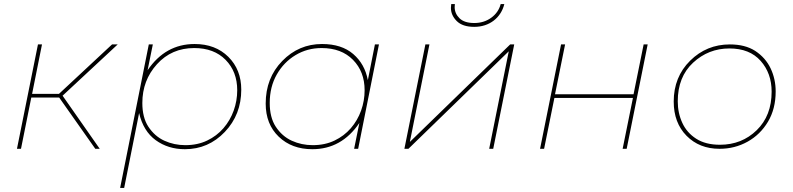

<svg xmlns="http://www.w3.org/2000/svg" viewBox="-20 -737 3927 951"><path d="M168 -517H188L139 -272H272L535 -517H563L290 -263L474 0H452L273 -254H135L84 0H64Z M595 194H575L717 -517H737L711 -389Q799 -519 944 -519Q1047 -519 1111 -455.5Q1175 -392 1175 -293Q1175 -169 1093.5 -83.5Q1012 2 896 2Q813 2 751.5 -42.5Q690 -87 669 -177ZM898 -18Q958.5 -18 1006 -40.8Q1053.5 -63.5 1086.8 -102Q1120 -140.5 1137.5 -189.2Q1155 -238 1155 -290Q1155 -382 1097.5 -440.5Q1040 -499 942 -499Q830 -499 757.5 -419Q685 -339 685 -227Q685 -155.5 714.5 -110Q746 -62 794.2 -40Q842.5 -18 898 -18Z M1527 2Q1425 2 1360.5 -60Q1296 -122 1296 -224Q1296 -351 1378 -435Q1460 -519 1575 -519Q1672 -519 1729.5 -469.5Q1787 -420 1802 -340L1837 -517H1857L1754 0H1734L1760 -128Q1672 2 1527 2ZM1529 -18Q1589.5 -18 1637 -40.8Q1684.5 -63.5 1717.8 -102Q1751 -140.5 1768.5 -189.2Q1786 -238 1786 -290Q1786 -382 1728.5 -440.5Q1671 -499 1573 -499Q1502 -499 1443.8 -464Q1385.5 -429 1350.8 -367.8Q1316 -306.5 1316 -227Q1316 -155.5 1345.5 -110Q1377 -62 1425.2 -40Q1473.5 -18 1529 -18Z M2087 -517H2107L2010 -34L2507 -517H2527L2423 0H2403L2500 -483L2003 0H1983ZM2329 -604Q2271 -604 2242.2 -632.8Q2213.5 -661.5 2213.5 -698Q2213.5 -707 2215 -717H2233Q2232 -709 2232 -702Q2232 -670 2256 -646.5Q2280 -623 2329 -623Q2377 -623 2413 -649Q2449 -675 2460 -717H2478Q2472 -692 2458.5 -671Q2445 -650 2425.5 -635Q2406 -620 2381.5 -612Q2357 -604 2329 -604Z M2759 -517H2779L2729 -270H3118L3168 -517H3188L3084 0H3064L3115 -252H2726L2675 0H2655Z M3544 0Q3444 0 3380.5 -64.5Q3317 -129 3317 -234Q3317 -356 3398.5 -436.5Q3480 -517 3595 -517Q3670.5 -517 3720.5 -485Q3772 -451 3797 -398.2Q3822 -345.5 3822 -284Q3822 -198 3784 -134.2Q3746 -70.5 3682.8 -35.2Q3619.5 0 3544 0ZM3546 -20Q3654 -20 3728 -92Q3802 -164 3802 -283Q3802 -374 3747.5 -435.5Q3693 -497 3593 -497Q3489 -497 3413 -426.5Q3337 -356 3337 -235Q3337 -177.5 3359.5 -128.5Q3382 -79.5 3428.5 -49.8Q3475 -20 3546 -20Z"/></svg>

Font: Argentum Sans Thin
Style: Italic
Weight: 100
Italic angle: -11°
Designer: Julieta Ulanovsky (font), Cristiano Sobral (main changes and remaster)
Foundry: Julieta Ulanovsky (font), Cristiano Sobral (main changes and remaster)
Version: Version 2.007;June 15, 2022;FontCreator 14.0.0.2814 64-bit; 